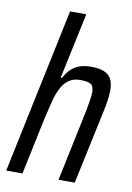

<svg xmlns="http://www.w3.org/2000/svg" viewBox="-85 -796 583 850"><g transform="rotate(10 207.0 -371.5)"><path d="M4 0 160 -743H233L170 -447H176Q186 -467 201 -483Q216 -499 239 -508.5Q262 -518 293 -518Q332 -518 354 -508.5Q376 -499 386 -479.5Q396 -460 396 -428Q396 -409 392 -381.5Q388 -354 381 -324L312 0H239L302 -300Q310 -338 314 -363.5Q318 -389 319 -406Q319 -435 304.5 -443.5Q290 -452 258 -452Q227 -452 206 -437Q185 -422 171.5 -395Q158 -368 149 -331.5Q140 -295 130 -252L77 0Z"/></g></svg>

Font: Saira Condensed
Style: Italic
Weight: 400
Width: 3
Italic angle: -12°
Designer: Hector Gatti with collaboration of the Omnibus-Type team
Foundry: Omnibus-Type
Version: Version 1.100